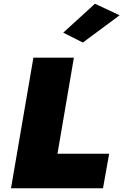

<svg xmlns="http://www.w3.org/2000/svg" viewBox="-20 -1009 661 1029"><path d="M621 -927 489 -989 319 -834 424 -781ZM159 -700 39 0H532L565 -185H288L376 -700Z"/></svg>

Font: Jost* Black
Style: Italic
Weight: 900
Italic angle: -10°
Version: Version 3.7